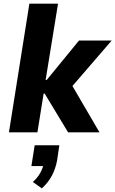

<svg xmlns="http://www.w3.org/2000/svg" viewBox="-20 -725 632 1052"><path d="M29 0 141 -705H298L230 -287H236L413 -503H592L359 -233L361 -281L525 0H353L225 -212H219L185 0ZM209 307 160 272Q186 249 201 221.5Q216 194 219 170L243 185H152L170 71H305L293 153Q285 198 264.5 237Q244 276 209 307Z"/></svg>

Font: Nunito Sans 7pt SemiCondensed ExtraBold
Style: Italic
Weight: 800
Width: 4
Italic angle: -9°
Designer: Vernon Adams
Foundry: Vernon Adams
Version: Version 3.101;gftools[0.9.27]